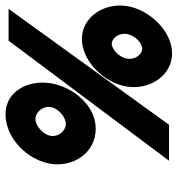

<svg xmlns="http://www.w3.org/2000/svg" viewBox="6 -637 642 694"><g transform="rotate(-90 327.0 -290.0)"><path d="M82 -428C69 -346 121 -265 209 -265C292 -265 360 -346 373 -428C386 -510 344 -591 261 -591C173 -591 95 -510 82 -428ZM93 0H223L642 -580H527ZM183 -428C188 -457 221 -483 244 -483C267 -483 292 -457 287 -428C282 -398 249 -373 226 -373C203 -373 178 -398 183 -428ZM361 -152C348 -70 401 11 481 11C561 11 639 -70 652 -152C665 -234 613 -315 533 -315C453 -315 374 -234 361 -152ZM462 -152C467 -181 496 -207 516 -207C536 -207 556 -181 551 -152C546 -122 518 -97 498 -97C478 -97 457 -122 462 -152Z"/></g></svg>

Font: Charger Sport
Style: UltNrwObl
Weight: 1000
Designer: Jasper
Foundry: Cannot Into Space Fonts
Version: Version 1.1